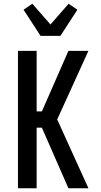

<svg xmlns="http://www.w3.org/2000/svg" viewBox="-20 -1007 540 1027"><path d="M76 0V-735H176V-411H204L346 -735H453L286 -368L453 0H346L204 -324H176V0ZM197 -815 106 -955 153 -987 250 -876 347 -987 394 -955 303 -815Z"/></svg>

Font: Iosevka SS18 Semibold
Style: Regular
Weight: 600
Monospace: yes
Designer: Belleve Invis
Foundry: Belleve Invis
Version: Version 25.1.1; ttfautohint (v1.8.4)